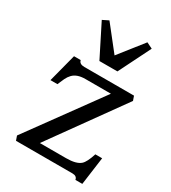

<svg xmlns="http://www.w3.org/2000/svg" viewBox="-222 -1019 1026 1154"><g transform="rotate(30 291.5 -441.5)"><path d="M491.2 24.9Q487.3 0 456.1 0H64.5L53.7 -30.8L417 -530.3H239.7Q181.6 -530.3 153.3 -500Q139.6 -485.8 129.9 -465.3L109.9 -419.4H61.5L112.3 -614.7H158.7Q163.6 -589.8 198.7 -589.8H543L553.7 -559.1L195.3 -60.1H377Q447.8 -60.1 476.6 -85.9Q498.5 -105.5 518.1 -168H565.4L539.1 24.9ZM147.5 -887.2 189 -907.7 320.8 -740.7 452.6 -907.7 494.1 -887.2 383.8 -666H258.8Z"/></g></svg>

Font: Metamorphous
Style: Regular
Weight: 400
Designer: James Grieshaber
Foundry: James Grieshaber
Version: Version 1.001